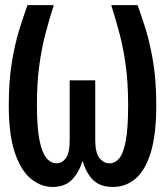

<svg xmlns="http://www.w3.org/2000/svg" viewBox="-20 -728 655 763"><path d="M526.7 -707.7Q542.1 -666.2 559.2 -610.8Q576.4 -555.4 588.7 -481Q601 -406.7 601 -308.2Q601 -192.8 579 -121.5Q556.9 -50.3 518.2 -17.7Q479.5 14.9 429.7 14.9Q377.9 14.9 350.3 -12.3Q322.6 -39.5 308.2 -88.7Q292.3 -39.5 264.4 -12.3Q236.4 14.9 188.7 14.9Q143.1 14.9 103.6 -16.9Q64.1 -48.7 39.5 -119.7Q14.9 -190.8 14.9 -308.2Q14.9 -406.7 27.2 -481Q39.5 -555.4 56.9 -610.8Q74.4 -666.2 89.2 -707.7H193.8Q175.4 -650.8 160.3 -592.6Q145.1 -534.4 135.9 -466.2Q126.7 -397.9 126.7 -310.8Q126.7 -224.1 136.4 -173.3Q146.2 -122.6 163.8 -100.8Q181.5 -79 205.1 -79Q226.2 -79 241.5 -99.2Q256.9 -119.5 256.9 -169.7V-408.7H358.5V-170.8Q358.5 -122.1 374.9 -100.5Q391.3 -79 415.4 -79Q436.4 -79 453.1 -97.7Q469.7 -116.4 479.5 -166.4Q489.2 -216.4 489.2 -309.7Q489.2 -396.9 480 -465.6Q470.8 -534.4 455.4 -592.8Q440 -651.3 422.1 -707.7Z"/></svg>

Font: Fira Code Medium
Style: Regular
Weight: 500
Designer: Carrois Corporate, Edenspiekermann AG, Nikita Prokopov
Foundry: Carrois Corporate, Edenspiekermann AG, Nikita Prokopov
Version: Version 6.002